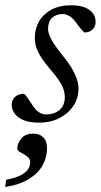

<svg xmlns="http://www.w3.org/2000/svg" viewBox="-46 -466 391 745"><path d="M46.5 -102Q53 -98.5 59.2 -89Q65.5 -79.5 79 -59Q93 -38 106 -30Q119 -22 133 -22Q154 -22 170.5 -29.8Q187 -37.5 196.2 -52.2Q205.5 -67 205.5 -88Q205.5 -103 200.8 -118.2Q196 -133.5 183.5 -152.8Q171 -172 148 -198Q125.5 -224.5 112.5 -245.5Q99.5 -266.5 94.2 -284.2Q89 -302 89 -319Q89 -354 105.5 -382.8Q122 -411.5 153.5 -428.5Q185 -445.5 230 -445.5Q263.5 -445.5 284.2 -436.8Q305 -428 315 -413.8Q325 -399.5 325 -381.5Q325 -369.5 319.8 -360.2Q314.5 -351 304.5 -345.5Q294.5 -340 281 -340Q276.5 -344 270 -351.2Q263.5 -358.5 251 -376Q238.5 -394 224.8 -402.8Q211 -411.5 198 -411.5Q171 -411.5 155.8 -396.5Q140.5 -381.5 140.5 -354Q140.5 -342.5 146 -328.2Q151.5 -314 164.2 -294.8Q177 -275.5 198.5 -248.5Q220.5 -222 233.5 -199.5Q246.5 -177 252.5 -158Q258.5 -139 258.5 -122Q258.5 -84.5 238.2 -54.5Q218 -24.5 183.5 -7.2Q149 10 105.5 10Q69 10 45.5 0.2Q22 -9.5 10.8 -25.5Q-0.5 -41.5 -0.5 -59Q-0.5 -71.5 5.2 -81.2Q11 -91 21.8 -96.5Q32.5 -102 46.5 -102ZM21 110.5Q21 91 36.2 71.8Q51.5 52.5 85.5 52.5Q106.5 52.5 121.5 66.5Q136.5 80.5 136.5 110Q136.5 144 119.5 175Q102.5 206 66.5 228.5Q30.5 251 -26 259.5L-22 231.5Q14.5 224.5 34.5 214Q54.5 203.5 62.8 190.8Q71 178 71 163.5Q71 149 58.5 140.2Q46 131.5 33.5 125Q21 118.5 21 110.5Z"/></svg>

Font: Newsreader 24pt
Style: Italic
Weight: 400
Italic angle: -17°
Designer: Hugues Gentile
Foundry: Production Type
Version: Version 1.003